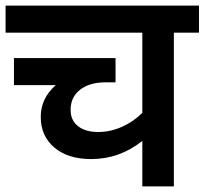

<svg xmlns="http://www.w3.org/2000/svg" viewBox="-30 -668 733 688"><path d="M116 -249Q116 -316 170 -363H20V-460H384V-373H349Q291 -373 257 -346.5Q223 -320 223 -274Q223 -237 249.5 -216Q276 -195 322 -195Q366 -195 408 -214Q450 -233 480 -264V-551H-10V-648H683V-551H593V0H480V-163Q398 -98 297 -98Q213 -98 164.5 -139.5Q116 -181 116 -249Z"/></svg>

Font: Madhuban Medium
Style: Regular
Weight: 500
Designer: jaikishan Patel
Foundry: MagicType
Version: Version 1.000